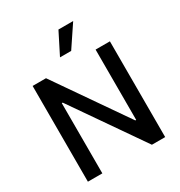

<svg xmlns="http://www.w3.org/2000/svg" viewBox="-218 -1113 1184 1263"><g transform="rotate(-30 373.5 -482.0)"><path d="M666.9 -727.3V0H566.1L196.4 -533.4H189.6V0H79.9V-727.3H181.5L551.5 -193.2H558.2V-727.3ZM329.9 -800.1 412.6 -963.8H524.5L414.8 -800.1Z"/></g></svg>

Font: Inter UI Medium
Style: Regular
Weight: 500
Designer: Rasmus Andersson
Foundry: rsms
Version: 3.2;8d6f07862